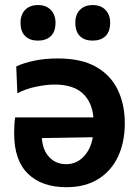

<svg xmlns="http://www.w3.org/2000/svg" viewBox="-20 -748 567 780"><path d="M249.5 12.5Q150 12.5 93.8 -42Q37.5 -96.5 37.5 -206Q37.5 -244 41.5 -271H359.5Q354 -334 315.2 -369.2Q276.5 -404.5 201.5 -404.5Q170 -404.5 127.8 -396Q85.5 -387.5 50.5 -369L46 -478Q75 -492 118.2 -501.2Q161.5 -510.5 215.5 -510.5Q310 -510.5 369.8 -476.8Q429.5 -443 458.2 -383.5Q487 -324 487 -247.5Q487 -171 459.8 -112.5Q432.5 -54 379.5 -20.8Q326.5 12.5 249.5 12.5ZM248.5 -81Q290 -81 319.2 -111Q348.5 -141 357 -190.5L150 -187Q153.5 -137.5 180.5 -109.2Q207.5 -81 248.5 -81ZM356 -583Q323.5 -583 304.8 -601.2Q286 -619.5 286 -656Q286 -689 305 -708.2Q324 -727.5 357 -727.5Q390 -727.5 408.8 -707.5Q427.5 -687.5 427.5 -656Q427.5 -619.5 408.5 -601.2Q389.5 -583 356 -583ZM134 -583Q101.5 -583 82.5 -601.2Q63.5 -619.5 63.5 -656Q63.5 -689 82.5 -708.2Q101.5 -727.5 135 -727.5Q167.5 -727.5 186.5 -707.5Q205.5 -687.5 205.5 -656Q205.5 -619.5 186.5 -601.2Q167.5 -583 134 -583Z"/></svg>

Font: Commissioner SemiBold
Style: Regular
Weight: 600
Designer: Kostas Bartsokas
Foundry: Kostas Bartsokas
Version: Version 1.000; ttfautohint (v1.8.3)